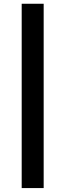

<svg xmlns="http://www.w3.org/2000/svg" viewBox="-20 -757 341 1002"><path d="M93.2 -737.4V224.5H207.9V-737.4Z"/></svg>

Font: Estedad VF
Style: Regular
Weight: 100
Designer: Amin Abedi
Version: Version 7.3